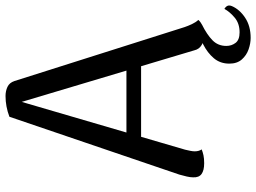

<svg xmlns="http://www.w3.org/2000/svg" viewBox="-136 -611 926 694"><g transform="rotate(-90 327.0 -264.0)"><path d="M327 -707Q345 -707 360 -700Q375 -693 381 -675L576 -60Q580 -48 586.5 -34Q593 -20 602 -10Q595 -2 582.5 4.5Q570 11 549 11Q527 11 511.5 2Q496 -7 492 -25L299 -671L312 -670L133 -58Q131 -49 129 -40Q127 -31 127 -23Q127 -15 129 -8.5Q131 -2 134 2Q124 6 112.5 8.5Q101 11 84 11Q58 11 45 1.5Q32 -8 33 -29Q33 -39 36 -52Q39 -65 43 -79L252 -693Q289 -707 327 -707ZM159 -270H479V-217H159ZM537 179Q517 179 495.5 171.5Q474 164 459 147Q444 130 444 102Q444 69 463.5 46Q483 23 513.5 7.5Q544 -8 577 -17L585 3Q549 21 528.5 41Q508 61 508 91Q508 110 519 124.5Q530 139 557 139Q589 139 610 121.5Q631 104 642 84Q649 88 652.5 94.5Q656 101 652 111Q640 139 610 159Q580 179 537 179Z"/></g></svg>

Font: Arima Medium
Style: Regular
Weight: 500
Designer: Joana Correia and Natanael Gama
Foundry: NDISCOVER
Version: Version 1.101;gftools[0.9.23]